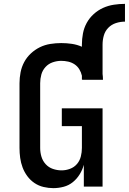

<svg xmlns="http://www.w3.org/2000/svg" viewBox="-20 -966 667 994"><path d="M256 8Q231 8 205.5 2Q180 -4 158.5 -18.5Q137 -33 121.5 -54Q106 -75 97 -99Q88 -123 84.5 -148.5Q81 -174 81 -200V-535Q81 -563 86.5 -591.5Q92 -620 105.5 -645Q119 -670 140 -689.5Q161 -709 186.5 -721.5Q212 -734 240.5 -738.5Q269 -743 297 -743Q325 -743 352 -739Q379 -735 404 -724V-735Q404 -764 409.5 -793Q415 -822 429 -847.5Q443 -873 465 -893Q487 -913 513.5 -925Q540 -937 569 -941.5Q598 -946 627 -946V-854Q603 -854 580 -846.5Q557 -839 540.5 -822Q524 -805 517.5 -782Q511 -759 511 -735V-583Q512 -576 512.5 -569Q513 -562 513 -555Q513 -554 513 -553.5Q513 -553 513 -553H406Q406 -553 406 -553.5Q406 -554 406 -554Q406 -554 406 -554Q406 -554 406 -554H404V-574Q400 -592 390.5 -607.5Q381 -623 366 -633Q351 -643 333 -647Q315 -651 297 -651Q275 -651 253 -643.5Q231 -636 215.5 -619Q200 -602 194 -580Q188 -558 188 -535V-200Q188 -177 194.5 -155Q201 -133 216.5 -116Q232 -99 254 -91.5Q276 -84 299 -84Q321 -84 342.5 -92Q364 -100 378.5 -117Q393 -134 398.5 -156Q404 -178 404 -200V-313H300V-405H511V0H414V-113Q407 -87 392.5 -63.5Q378 -40 357 -23Q336 -6 309.5 1Q283 8 256 8Z"/></svg>

Font: Iosevka Slab Semibold Extended
Style: Regular
Weight: 600
Width: 7
Monospace: yes
Designer: Belleve Invis
Foundry: Belleve Invis
Version: Version 11.1.0; ttfautohint (v1.8.3)